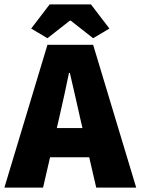

<svg xmlns="http://www.w3.org/2000/svg" viewBox="-20 -854 640 874"><path d="M0 0 196 -650H404L600 0H418L345 -316Q335 -363 322 -418Q309 -473 298 -522H294Q284 -473 272 -418Q260 -363 249 -316L176 0ZM141 -138V-271H457V-138ZM196 -680 122 -724 206 -834H394L478 -724L404 -680L302 -760H298Z"/></svg>

Font: Source Code Pro ExtraLight Black
Style: Regular
Weight: 900
Monospace: yes
Version: Version 1.018;hotconv 1.0.116;makeotfexe 2.5.65601